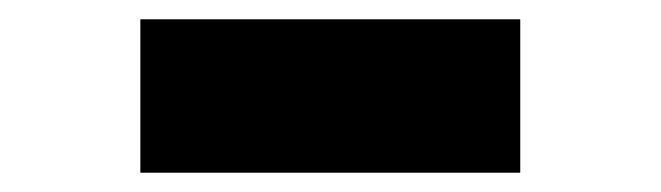

<svg xmlns="http://www.w3.org/2000/svg" viewBox="-20 -397 678 197"><path d="M124 -279V-377.2H513.8V-279ZM124 -219.8V-317.6H513.8V-219.8Z"/></svg>

Font: Maven Pro VF Beta
Style: Regular
Weight: 400
Designer: Joe Prince
Foundry: Joe Prince
Version: Version 2.002